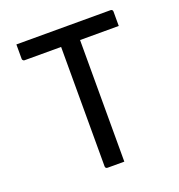

<svg xmlns="http://www.w3.org/2000/svg" viewBox="-127 -807 854 914"><g transform="rotate(-20 300.0 -350.0)"><path d="M56 -700H533Q538 -700 541 -697Q544 -694 544 -689V-616H348V0H263Q258 0 255 -3Q252 -6 252 -11V-616H67Q64 -616 61.5 -617.5Q59 -619 57.5 -621.5Q56 -624 56 -627Z"/></g></svg>

Font: Code D OnePiece
Style: Regular
Weight: 400
Version: Version 1.085; ttfautohint (v1.8.4.7-5d5b);Nerd Fonts 3.0.2